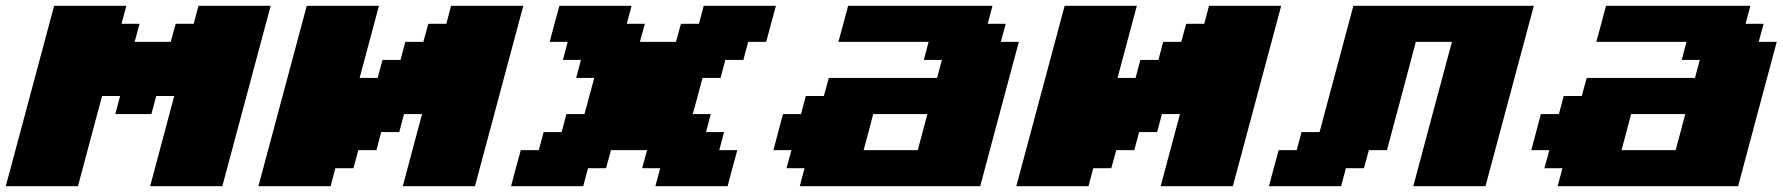

<svg xmlns="http://www.w3.org/2000/svg" viewBox="-20 -645 6174 665"><path d="M500 0H750Q777.8 -104 833.7 -312.3Q889.6 -520.5 917.5 -625H667.5L650.9 -562.5H588.4L571.3 -500H446.3L463.4 -562.5H400.9L417.5 -625H167.5Q139.6 -520.5 83.7 -312.3Q27.8 -104 0 0H250L333.5 -312.5H396L379.4 -250H504.4L521 -312.5H583.5Z M1375 0H1625Q1652.8 -104 1708.7 -312.3Q1764.6 -520.5 1792.5 -625H1542.5L1525.9 -562.5H1463.4L1446.3 -500H1383.8L1367.2 -437.5H1304.7L1288.1 -375H1225.6Q1236.8 -416.5 1259 -500Q1281.2 -583.5 1292.5 -625H1042.5Q1014.6 -520.5 958.7 -312.3Q902.8 -104 875 0H1125L1141.6 -62.5H1204.1L1221.2 -125H1283.7L1300.3 -187.5H1362.8L1379.4 -250H1441.9Q1430.7 -208.5 1408.4 -125.2Q1386.2 -42 1375 0Z M2250 0H2500Q2505.4 -21 2516.6 -62.5Q2527.8 -104 2533.7 -125H2471.2L2487.8 -187.5H2425.3L2441.9 -250H2379.4Q2385.3 -270.5 2396.5 -312.3Q2407.7 -354 2413.1 -375H2475.6L2492.2 -437.5H2554.7L2571.3 -500H2633.8Q2639.2 -520.5 2650.4 -562.3Q2661.6 -604 2667.5 -625H2417.5L2400.9 -562.5H2338.4L2321.3 -500H2196.3L2213.4 -562.5H2150.9L2167.5 -625H1917.5Q1911.6 -604 1900.4 -562.3Q1889.2 -520.5 1883.8 -500H1946.3L1929.7 -437.5H1992.2L1975.6 -375H2038.1Q2032.7 -354 2021.2 -312.3Q2009.8 -270.5 2004.4 -250H1941.9L1925.3 -187.5H1862.8L1846.2 -125H1783.7Q1777.8 -104 1766.6 -62.5Q1755.4 -21 1750 0H2000L2016.6 -62.5H2079.1L2096.2 -125H2221.2L2204.1 -62.5H2266.6Z M2750 0H3375Q3397 -83 3441.7 -250Q3486.3 -417 3508.8 -500H3446.3L3463.4 -562.5H3400.9L3417.5 -625H2917.5Q2912.1 -604 2900.9 -562.3Q2889.6 -520.5 2883.8 -500H3196.3L3179.7 -437.5H3242.2L3225.6 -375H2850.6L2833.5 -312.5H2771L2754.4 -250H2691.9Q2686.5 -229 2675.3 -187.3Q2664.1 -145.5 2658.7 -125H2721.2L2704.1 -62.5H2766.6ZM3158.7 -125H2971.2Q2977.1 -145.5 2988 -187.3Q2999 -229 3004.4 -250H3191.9Q3186.5 -229 3175.5 -187.3Q3164.6 -145.5 3158.7 -125Z M4000 0H4250Q4277.8 -104 4333.7 -312.3Q4389.6 -520.5 4417.5 -625H4167.5L4150.9 -562.5H4088.4L4071.3 -500H4008.8L3992.2 -437.5H3929.7L3913.1 -375H3850.6Q3861.8 -416.5 3884 -500Q3906.2 -583.5 3917.5 -625H3667.5Q3639.6 -520.5 3583.7 -312.3Q3527.8 -104 3500 0H3750L3766.6 -62.5H3829.1L3846.2 -125H3908.7L3925.3 -187.5H3987.8L4004.4 -250H4066.9Q4055.7 -208.5 4033.4 -125.2Q4011.2 -42 4000 0Z M4875 0H5125Q5152.8 -104 5208.7 -312.3Q5264.6 -520.5 5292.5 -625H4667.5L4550.3 -187.5H4487.8L4471.2 -125H4408.7Q4402.8 -104 4391.6 -62.5Q4380.4 -21 4375 0H4625L4641.6 -62.5H4704.1L4721.2 -125H4783.7Q4800.8 -187.5 4834 -312.5Q4867.2 -437.5 4883.8 -500H5008.8Q4986.3 -417 4941.7 -250Q4897 -83 4875 0Z M5375 0H6000Q6022 -83 6066.7 -250Q6111.3 -417 6133.8 -500H6071.3L6088.4 -562.5H6025.9L6042.5 -625H5542.5Q5537.1 -604 5525.9 -562.3Q5514.6 -520.5 5508.8 -500H5821.3L5804.7 -437.5H5867.2L5850.6 -375H5475.6L5458.5 -312.5H5396L5379.4 -250H5316.9Q5311.5 -229 5300.3 -187.3Q5289.1 -145.5 5283.7 -125H5346.2L5329.1 -62.5H5391.6ZM5783.7 -125H5596.2Q5602.1 -145.5 5613 -187.3Q5624 -229 5629.4 -250H5816.9Q5811.5 -229 5800.5 -187.3Q5789.6 -145.5 5783.7 -125Z"/></svg>

Font: Faithful 32x
Style: BoldOblique
Weight: 400
Foundry: Faithful Resource Pack
Version: Version 1.0; January 27, 2023